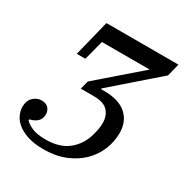

<svg xmlns="http://www.w3.org/2000/svg" viewBox="-165 -827 927 968"><g transform="rotate(30 298.5 -343.0)"><path d="M220 12Q166 12 128 -0.5Q90 -13 66.5 -32.5Q43 -52 32.5 -75.5Q22 -99 22 -120Q22 -157 43 -177Q64 -197 90 -197Q118 -197 131 -182Q144 -167 144 -147Q144 -119 126.5 -103.5Q109 -88 85 -84L83 -77Q99 -60 127.5 -48Q156 -36 205 -36Q288 -36 337 -76.5Q386 -117 403 -182Q408 -200 411 -217Q414 -234 414 -251Q414 -294 389.5 -320.5Q365 -347 307 -347H231L244 -396L484 -604H206L176 -489H126L178 -698H597L579 -625L322 -401L321 -396H338Q426 -396 469.5 -356.5Q513 -317 513 -251Q513 -200 493.5 -152.5Q474 -105 436.5 -68.5Q399 -32 344.5 -10Q290 12 220 12Z"/></g></svg>

Font: IBM Plex Serif Text
Style: Italic
Weight: 450
Italic angle: -14°
Designer: Mike Abbink, Paul van der Laan, Pieter van Rosmalen
Foundry: Bold Monday
Version: Version 3.001